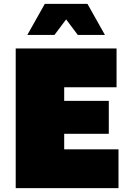

<svg xmlns="http://www.w3.org/2000/svg" viewBox="-20 -970 661 990"><path d="M311 -200H591V0H61V-720H581V-520H311V-450H541V-280H311ZM261 -790H121L211 -950H431L521 -790H381L321 -870Z"/></svg>

Font: Metropolitano Black
Style: Regular
Weight: 900
Designer: Fonts by Alex Slobzheninov & Chris M. Simpson / Changes by Cristiano Sobral
Foundry: Fonts by Alex Slobzheninov & Chris M. Simpson / Changes by Cristiano Sobral
Version: Version 1.00;August 30, 2020;FontCreator 13.0.0.2681 64-bit